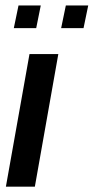

<svg xmlns="http://www.w3.org/2000/svg" viewBox="-20 -696 349 716"><path d="M2 0 90 -494.5H197.5L110 0ZM31.5 -591 49 -675.5H132L115 -591ZM208 -591 225.5 -675.5H309L291.5 -591Z"/></svg>

Font: Cabin Condensed SemiBold
Style: Italic
Weight: 600
Width: 3
Italic angle: -10°
Designer: Pablo Impallari
Foundry: Pablo Impallari. http://www.impallari.com Igino Marini. http://www.ikern.com
Version: Version 3.001; ttfautohint (v1.8.3)